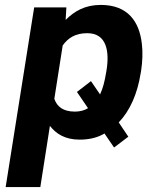

<svg xmlns="http://www.w3.org/2000/svg" viewBox="-20 -558 599 781"><path d="M3 203H144L183 -46C208 -14 244 10 304 10C337 10 369 4 396 -10C399 -12 402 -13 405 -15L444 42L502 -2L463 -60C509 -108 539 -177 552 -259L554 -270C560 -310 561 -347 557 -380C547 -469 501 -538 390 -538C326 -538 283 -513 247 -477L250 -528H119ZM201 -156 235 -373C257 -404 287 -423 335 -423C414 -423 426 -349 413 -270L411 -259C406 -229 399 -199 387 -174L350 -228L293 -184L338 -118C324 -109 305 -104 285 -104C237 -104 212 -124 201 -156Z"/></svg>

Font: Asimov Pro
Style: BdObl
Weight: 700
Designer: Google
Version: Version 2.000980; 2014